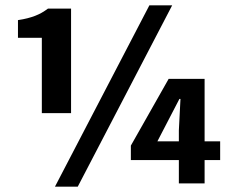

<svg xmlns="http://www.w3.org/2000/svg" viewBox="-20 -684 849 716"><path d="M136 -262V-543H47V-609Q67 -612 82.5 -616Q98 -620 111 -625Q124 -630 135.5 -636.5Q147 -643 159 -652H245V-262ZM185 12 537 -664H622L270 12ZM647 0V-87H468V-141L609 -390H743V-157H801V-87H743V0ZM567 -157H647V-198L653 -315H649L609 -238Z"/></svg>

Font: TT Toshiba Sans
Style: Bold
Weight: 700
Designer: Paul D. Hunt
Foundry: Toshiba Corporation
Version: Version 2.020;PS 2.000;hotconv 1.0.86;makeotf.lib2.5.63406